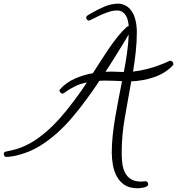

<svg xmlns="http://www.w3.org/2000/svg" viewBox="-165 -840 959 1040"><path d="M774.4 -493.2Q774.4 -489.3 771.5 -486.3Q751 -463.9 724.6 -447.8Q698.2 -431.6 668 -421.4Q637.7 -411.1 606.4 -405.8Q575.2 -400.4 545.9 -399.4Q529.3 -303.7 511.7 -206.1Q494.1 -108.4 494.1 -10.7Q494.1 17.6 497.6 45.4Q501 73.2 512.2 95.2Q523.4 117.2 544.4 130.4Q565.4 143.6 600.6 143.6Q606.4 143.6 611.8 142.6Q617.2 141.6 623 141.6Q629.9 141.6 633.8 146.5Q637.7 151.4 637.7 158.2Q637.7 165 630.4 169.4Q623 173.8 613.8 175.8Q604.5 177.7 594.7 178.7Q585 179.7 580.1 179.7Q538.1 179.7 511.2 162.6Q484.4 145.5 468.8 117.7Q453.1 89.8 446.8 55.2Q440.4 20.5 440.4 -13.7Q440.4 -60.5 445.8 -109.4Q451.2 -158.2 459.5 -207.5Q467.8 -256.8 477.5 -305.7Q487.3 -354.5 496.1 -400.4Q475.6 -401.4 455.1 -402.3Q434.6 -403.3 414.1 -403.3Q403.3 -403.3 393.6 -403.3Q383.8 -403.3 373 -402.3Q356.4 -376 338.4 -350.6Q320.3 -325.2 301.8 -299.8Q267.6 -252.9 228.5 -206.5Q189.5 -160.2 145 -120.1Q100.6 -80.1 49.8 -48.8Q-1 -17.6 -59.6 -2Q-76.2 2.9 -95.2 6.3Q-114.3 9.8 -131.8 9.8Q-137.7 9.8 -141.1 4.9Q-144.5 0 -144.5 -4.9Q-144.5 -16.6 -134.8 -18.6Q-113.3 -23.4 -93.8 -27.8Q-74.2 -32.2 -53.7 -40Q-2.9 -59.6 41 -91.3Q85 -123 123.5 -161.6Q162.1 -200.2 196.3 -243.2Q230.5 -286.1 261.7 -329.1Q273.4 -345.7 284.2 -361.3Q294.9 -377 305.7 -393.6Q267.6 -385.7 239.3 -371.6Q210.9 -357.4 179.7 -335Q177.7 -333 172.9 -333Q168 -333 162.6 -338.4Q157.2 -343.8 157.2 -348.6Q157.2 -353.5 160.2 -356.4Q193.4 -393.6 241.7 -414.6Q290 -435.5 337.9 -443.4Q357.4 -473.6 378.9 -507.3Q400.4 -541 423.3 -574.7Q446.3 -608.4 470.7 -639.2Q495.1 -669.9 521.5 -694.3Q527.3 -698.2 530.3 -698.2H532.2Q531.2 -712.9 527.8 -728Q524.4 -743.2 517.1 -755.4Q509.8 -767.6 498 -775.4Q486.3 -783.2 468.8 -783.2Q445.3 -783.2 420.4 -774.4Q395.5 -765.6 373.5 -755.4Q351.6 -745.1 335.9 -736.8Q320.3 -728.5 316.4 -728.5Q310.5 -728.5 306.2 -733.9Q301.8 -739.3 301.8 -744.1Q301.8 -751 308.6 -755.9Q313.5 -759.8 320.3 -763.2Q327.1 -766.6 333 -770.5Q365.2 -789.1 401.9 -804.7Q438.5 -820.3 477.5 -820.3Q485.4 -820.3 494.1 -817.9Q502.9 -815.4 509.8 -812.5Q529.3 -803.7 542.5 -787.1Q555.7 -770.5 563 -750.5Q570.3 -730.5 573.2 -708.5Q576.2 -686.5 576.2 -667Q576.2 -612.3 570.3 -559.1Q564.5 -505.9 555.7 -452.1Q596.7 -457 636.2 -467.3Q675.8 -477.5 713.9 -493.2Q724.6 -497.1 734.4 -501.5Q744.1 -505.9 754.9 -510.7H757.8Q763.7 -510.7 769 -505.4Q774.4 -500 774.4 -493.2ZM532.2 -653.3Q519.5 -631.8 500 -600.1Q480.5 -568.4 461.4 -537.6Q442.4 -506.8 426.8 -482.4Q411.1 -458 406.2 -451.2Q414.1 -451.2 422.4 -451.7Q430.7 -452.1 439.5 -452.1Q454.1 -452.1 469.2 -451.2Q484.4 -450.2 499 -450.2H505.9Q515.6 -501 522.9 -551.3Q530.3 -601.6 532.2 -653.3Z"/></svg>

Font: Calligraffiti
Style: Regular
Weight: 400
Designer: Dathan Boardman
Foundry: Open Window
Version: Version 1.000